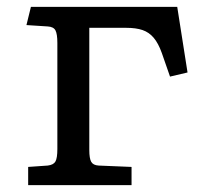

<svg xmlns="http://www.w3.org/2000/svg" viewBox="-20 -539 596 559"><path d="M62 0V-53L119 -57Q136 -59 141.5 -69Q147 -79 147 -105V-414Q147 -440 141.5 -450.5Q136 -461 119 -462L57 -466L70 -519H496L526 -328L475 -316L451 -385Q441 -413 427.5 -429Q414 -445 395 -451.5Q376 -458 347 -458H240V-102Q240 -78 245.5 -68Q251 -58 267 -57L363 -53V0Z"/></svg>

Font: Literata Variable Black
Style: Regular
Weight: 900
Designer: Latin by Veronika Burian and Jose Scaglione. Greek by Irene Vlachou. Cyrillic by Vera Evstafieva.
Foundry: TypeTogether
Version: Version 3.021